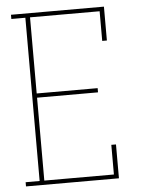

<svg xmlns="http://www.w3.org/2000/svg" viewBox="-53 -777 605 819"><g transform="rotate(-5 250.0 -367.5)"><path d="M25 0V-18H85V-717H25V-735H423V-590H403V-717H105V-391H366V-373H105V-18H403V-145H423V0Z"/></g></svg>

Font: Iosevka Curly Slab Thin
Style: Regular
Weight: 100
Monospace: yes
Designer: Belleve Invis
Foundry: Belleve Invis
Version: Version 22.1.2; ttfautohint (v1.8.4)